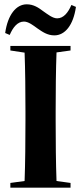

<svg xmlns="http://www.w3.org/2000/svg" viewBox="-20 -870 376 890"><path d="M28 -636 94 -626C97 -549 98 -443 98 -354V-310C98 -219 97 -110 94 -31L28 -22V0H307V-22L242 -31C239 -110 238 -219 238 -310V-354C238 -443 239 -549 242 -627L307 -636V-657H28ZM4 -717 25 -708C40 -743 61 -770 91 -770C111 -770 132 -754 154 -738C176 -723 199 -706 232 -706C281 -706 320 -753 332 -838L311 -847C296 -812 275 -785 245 -785C224 -785 202 -803 179 -819C159 -834 136 -850 104 -850C55 -850 16 -802 4 -717Z"/></svg>

Font: Source Serif 4 Display
Style: Bold
Weight: 700
Designer: Frank Grießhammer
Foundry: Adobe Systems Incorporated
Version: Version 4.004;hotconv 1.0.117;makeotfexe 2.5.65602